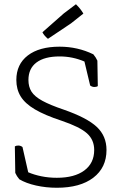

<svg xmlns="http://www.w3.org/2000/svg" viewBox="-20 -875 567 905"><path d="M52 -60 50 -185Q56 -189 66 -189Q77 -189 86 -182L113 -63Q141 -51 175.5 -44Q210 -37 248 -37Q331 -37 377.5 -71.5Q424 -106 424 -168Q424 -216 390 -246.5Q356 -277 270 -306Q191 -332 144.5 -359.5Q98 -387 77.5 -420.5Q57 -454 57 -498Q57 -572 111 -613.5Q165 -655 261 -655Q346 -655 420 -619Q426 -612 431 -604Q436 -596 439 -589L441 -469Q435 -465 425 -465Q414 -465 405 -472L378 -585Q322 -609 261 -609Q190 -609 152 -580.5Q114 -552 114 -498Q114 -466 128.5 -443Q143 -420 179.5 -400Q216 -380 281 -358Q390 -320 436 -277Q482 -234 482 -168Q482 -85 420 -37.5Q358 10 248 10Q197 10 150 -0.5Q103 -11 71 -30Q65 -37 60 -45Q55 -53 52 -60ZM373 -811 315 -765 206 -692Q187 -708 180 -723L281 -812L338 -855Q351 -842 358 -833Q365 -824 373 -811Z"/></svg>

Font: Scope One
Style: Regular
Weight: 400
Designer: Dalton Maag Ltd
Foundry: Dalton Maag Ltd
Version: Version 1.001; ttfautohint (v1.4.1) -l 11 -r 50 -G 50 -x 14 